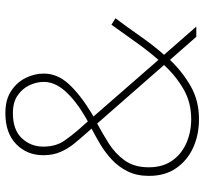

<svg xmlns="http://www.w3.org/2000/svg" viewBox="-43 -708 761 715"><g transform="rotate(-90 337.5 -350.5)"><path d="M195 -414Q178 -433 160 -455Q142 -477 129.5 -505Q117 -533 117 -570Q117 -630 158 -670.5Q199 -711 274 -711Q323 -711 355.5 -690Q388 -669 404.5 -636Q421 -603 421 -568Q421 -518 383 -476Q345 -434 275 -391Q269 -387 261 -383L472 -141Q507 -181 539 -226.5Q571 -272 603 -316L627 -301Q593 -256 560 -208.5Q527 -161 491 -120L596 0H558L472 -98Q427 -51 373.5 -20.5Q320 10 251 10Q193 10 145.5 -11.5Q98 -33 69 -74.5Q40 -116 40 -176Q40 -222 57 -256Q74 -290 101 -315Q128 -340 158.5 -358Q189 -376 216 -390ZM218 -432 243 -404Q249 -407 254 -410Q318 -447 354 -486.5Q390 -526 390 -568Q390 -595 377.5 -621.5Q365 -648 339.5 -665.5Q314 -683 274 -683Q211 -683 180 -649.5Q149 -616 149 -570Q149 -523 171 -491.5Q193 -460 218 -432ZM72 -177Q72 -126 96 -91Q120 -56 161 -37.5Q202 -19 252 -19Q313 -19 362 -47Q411 -75 453 -120L235 -369Q199 -350 161 -326Q123 -302 97.5 -266.5Q72 -231 72 -177Z"/></g></svg>

Font: Jost* Thin
Style: Regular
Weight: 200
Version: Version 3.7